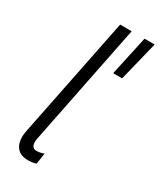

<svg xmlns="http://www.w3.org/2000/svg" viewBox="-193 -818 743 889"><g transform="rotate(30 179.0 -373.5)"><path d="M40 -74.2Q40 -91.3 43.5 -106.9L173.3 -752H234.9L105 -103.5Q103 -93.8 103 -84Q103 -51.8 130.9 -51.8Q140.1 -51.8 151.1 -54.2Q162.1 -56.6 168.9 -60.1L160.6 -1.5Q141.6 5.4 117.2 5.4Q78.1 5.4 59.1 -16.4Q40 -38.1 40 -74.2ZM303.7 -752H357.9L305.7 -541H257.8Z"/></g></svg>

Font: Reddit Sans Fudge Light Italic
Style: Regular
Weight: 300
Italic angle: -11.25°
Designer: Stephen Hutchings
Version: Version 1.013